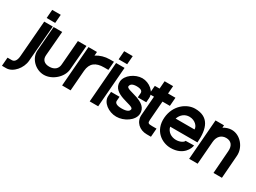

<svg xmlns="http://www.w3.org/2000/svg" viewBox="-98 -1711 3656 2742"><g transform="rotate(30 1730.0 -340.5)"><path d="M167 -724 178 -864H319L308 -724ZM255.5 -70 304.1 -662H163.1L115.4 -69C110.2 10 79.4 46 36.4 46H-33.6L-44.6 186H25.4C137.4 186 245.5 57 255.5 -70Z M825.2 -257 859.1 -662H718.1L685.1 -256C680.5 -184 629 -140 546 -140C464 -140 419.5 -184 425.2 -257L459.1 -662H318.1L285.1 -256C275.6 -122 397.1 -1 535 0C673.9 1 814.8 -124 825.2 -257Z M892.2 -663 840 0H980L1006.6 -337.5C1017.8 -467.6 1094.1 -523 1231.2 -523H1301.2L1312.2 -663H1242.2C1164.9 -663 1089.8 -641 1027.3 -600.9L1032.2 -663Z M1352.2 -727 1363.2 -867H1504.2L1493.2 -727ZM1347.2 -663H1487.2L1435 0H1295Z M2006.4 -463 2000.9 -393H1860.9L1866.4 -463C1869.4 -500 1842.1 -522 1771.2 -523C1701.2 -523 1670.4 -500 1666.4 -463C1661.1 -395 2024.7 -416 2005.7 -200C1997.2 -92 1857.9 1 1730 0C1603 0 1477.2 -91 1485.7 -200L1491.2 -270H1631.2L1625.7 -200C1623 -165 1657.9 -139 1741 -140C1825 -140 1862.9 -164 1865.7 -200C1871.1 -268 1511.3 -245 1526.4 -463C1534.9 -570 1666.1 -662 1782.2 -663C1900.2 -663 2014.9 -570 2006.4 -463Z M2196.7 -517 2171.9 -202C2168.6 -148 2177 -140 2246 -140H2316L2305 0H2235C2114 0 2022.9 -84.1 2031.8 -201L2056.7 -517H1978.7L1989.7 -657H2067.7L2077.7 -784H2217.7L2207.7 -657H2329.7L2318.7 -517Z M2480.6 -401C2507.5 -478 2566.6 -523 2641.2 -523C2737.1 -522 2795.4 -450 2791.6 -401ZM2470.7 -262 2920.6 -262C2939.6 -503.5 2878.2 -663 2652.2 -663C2516.7 -663 2351.4 -545.4 2333.9 -332C2316.2 -103.3 2486.8 -1 2626.1 -1C2837.2 -1 2897 -153 2900.7 -200L2762.5 -197C2757.4 -170 2699.9 -139 2636.9 -139C2559 -139 2488.5 -182 2470.7 -262Z M3364.6 -376 3336.9 1H3475.9L3504.6 -376C3517.1 -522 3398.3 -664 3257.2 -663C3211.5 -662.7 3165.5 -647.6 3124 -622.2L3127.2 -663H2987.2L2935 0H3075L3104.6 -376C3111.9 -469 3167.2 -523 3246.2 -523C3326.2 -523 3371.9 -469 3364.6 -376Z"/></g></svg>

Font: Poland Can Into
Style: Of Regular
Weight: 500
Foundry: Cannot Into Space Fonts
Version: Version 1.01